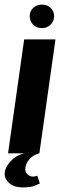

<svg xmlns="http://www.w3.org/2000/svg" viewBox="-39 -666 261 834"><path d="M-4 0 66 -495H202L132 0ZM143 -544Q120 -544 105 -559Q90 -574 90 -596Q90 -617 105 -631.5Q120 -646 143 -646Q166 -646 181 -631.5Q196 -617 196 -596Q196 -574 181 -559Q166 -544 143 -544ZM60 148Q20 148 -1 127.5Q-22 107 -18 82Q-14 54 13 28.5Q40 3 79 -2L131 0Q103 8 88 26.5Q73 45 71 63Q69 81 80 91Q91 101 103 101Q111 101 116 99.5Q121 98 123 97L134 131Q128 134 111 141Q94 148 60 148Z"/></svg>

Font: Alumni Sans Thin ExtraBold
Style: Italic
Weight: 800
Italic angle: -8°
Version: Version 1.016